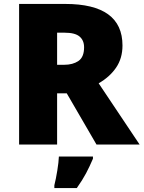

<svg xmlns="http://www.w3.org/2000/svg" viewBox="-20 -734 729 975"><path d="M311 -714Q602 -714 602 -503Q602 -438 569.5 -390.5Q537 -343 481 -311L689 0H470L319 -260H270V0H77V-714ZM308 -568H270V-405H306Q350 -405 378.5 -424.5Q407 -444 407 -494Q407 -529 384 -548.5Q361 -568 308 -568ZM452 72Q435 112 417 146Q399 180 370 221H256V207Q264 175 271 132Q278 89 279 61H452Z"/></svg>

Font: Noto Sans Cherokee Black
Style: Regular
Weight: 900
Designer: Monotype Design Team
Foundry: Monotype Imaging Inc.
Version: Version 2.001; ttfautohint (v1.8.4.7-5d5b)